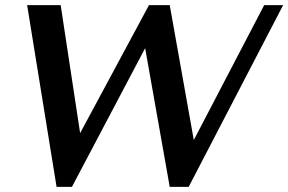

<svg xmlns="http://www.w3.org/2000/svg" viewBox="-20 -720 1126 750"><path d="M86 -700H217L293 -200L562 -700H643L737 -173L1012 -700H1086L717 10H643L547 -532L261 10H201Z"/></svg>

Font: Fahkwang Medium
Style: Italic
Weight: 500
Italic angle: -10°
Version: Version 1.000; ttfautohint (v1.6)